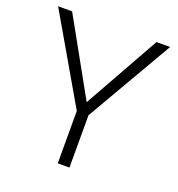

<svg xmlns="http://www.w3.org/2000/svg" viewBox="-129 -818 857 924"><g transform="rotate(20 299.5 -355.5)"><path d="M83.5 -710.9 298.8 -324.2 515.6 -710.9H585.4L328.6 -268.1V0H268.6V-268.1L11.7 -710.9Z"/></g></svg>

Font: Vazirmatn UI ExtraLight
Style: Regular
Weight: 200
Designer: Saber Rastikerdar
Foundry: Saber Rastikerdar
Version: Version 33.003